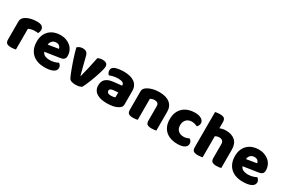

<svg xmlns="http://www.w3.org/2000/svg" viewBox="86 -1698 4050 2752"><g transform="rotate(30 2111.0 -322.5)"><path d="M222 -1Q211 2 190.5 5Q170 8 146 8Q96 8 74 -8.5Q52 -25 52 -72V-369Q52 -398 67 -419.5Q82 -441 108 -457Q143 -478 189.5 -489Q236 -500 287 -500Q396 -500 396 -423Q396 -405 391 -389.5Q386 -374 379 -363Q360 -367 324 -367Q298 -367 270.5 -361Q243 -355 222 -343Z M590 -176Q604 -140 637 -125.5Q670 -111 711 -111Q753 -111 791 -121.5Q829 -132 852 -146Q868 -136 879 -118Q890 -100 890 -80Q890 -55 876 -37Q862 -19 836.5 -7Q811 5 776 10.5Q741 16 699 16Q640 16 589.5 -0.5Q539 -17 502 -50Q465 -83 444 -133Q423 -183 423 -250Q423 -316 444.5 -363.5Q466 -411 501.5 -441.5Q537 -472 582 -486.5Q627 -501 674 -501Q727 -501 770.5 -485Q814 -469 845.5 -441Q877 -413 894 -374Q911 -335 911 -289Q911 -255 892 -237Q873 -219 839 -214ZM675 -377Q637 -377 611.5 -354Q586 -331 581 -289L751 -317Q750 -327 745 -337.5Q740 -348 731 -357Q722 -366 708 -371.5Q694 -377 675 -377Z M1375 -496Q1410 -496 1434 -481Q1458 -466 1458 -429Q1458 -413 1451 -382.5Q1444 -352 1432 -313.5Q1420 -275 1405 -232Q1390 -189 1374 -148.5Q1358 -108 1342 -72.5Q1326 -37 1314 -15Q1300 -4 1273 3Q1246 10 1212 10Q1173 10 1144.5 0Q1116 -10 1105 -32Q1096 -49 1083.5 -79Q1071 -109 1057 -147Q1043 -185 1028 -227Q1013 -269 999.5 -311Q986 -353 975 -392Q964 -431 957 -461Q971 -475 994.5 -485.5Q1018 -496 1046 -496Q1081 -496 1103.5 -481.5Q1126 -467 1137 -427L1176 -274Q1187 -229 1197 -192.5Q1207 -156 1212 -136H1217Q1236 -210 1257 -300Q1278 -390 1295 -477Q1312 -486 1333.5 -491Q1355 -496 1375 -496Z M1732 -108Q1749 -108 1769.5 -111.5Q1790 -115 1800 -121V-201L1728 -195Q1700 -193 1682 -183Q1664 -173 1664 -153Q1664 -133 1679.5 -120.5Q1695 -108 1732 -108ZM1724 -501Q1778 -501 1822.5 -490Q1867 -479 1898.5 -456.5Q1930 -434 1947 -399.5Q1964 -365 1964 -318V-94Q1964 -68 1949.5 -51.5Q1935 -35 1915 -23Q1850 16 1732 16Q1679 16 1636.5 6Q1594 -4 1563.5 -24Q1533 -44 1516.5 -75Q1500 -106 1500 -147Q1500 -216 1541 -253Q1582 -290 1668 -299L1799 -313V-320Q1799 -349 1773.5 -361.5Q1748 -374 1700 -374Q1663 -374 1626.5 -366Q1590 -358 1561 -346Q1548 -355 1539 -373.5Q1530 -392 1530 -412Q1530 -438 1542.5 -453.5Q1555 -469 1581 -480Q1610 -491 1649.5 -496Q1689 -501 1724 -501Z M2546 -1Q2535 2 2514.5 5Q2494 8 2470 8Q2420 8 2398 -8.5Q2376 -25 2376 -72V-308Q2376 -339 2357.5 -353.5Q2339 -368 2309 -368Q2289 -368 2271.5 -363Q2254 -358 2238 -350V-1Q2227 2 2206.5 5Q2186 8 2162 8Q2112 8 2090 -8.5Q2068 -25 2068 -72V-373Q2068 -400 2079.5 -417Q2091 -434 2111 -448Q2145 -472 2196.5 -486.5Q2248 -501 2311 -501Q2424 -501 2485 -451.5Q2546 -402 2546 -313Z M2925 -367Q2900 -367 2877.5 -359Q2855 -351 2838.5 -335Q2822 -319 2812 -295.5Q2802 -272 2802 -241Q2802 -179 2837 -149Q2872 -119 2924 -119Q2954 -119 2977 -126.5Q3000 -134 3017 -142Q3036 -128 3045.5 -112Q3055 -96 3055 -73Q3055 -33 3015.5 -9Q2976 15 2903 15Q2840 15 2789.5 -1.5Q2739 -18 2703.5 -50.5Q2668 -83 2649 -130.5Q2630 -178 2630 -241Q2630 -307 2651.5 -356Q2673 -405 2710 -437Q2747 -469 2795.5 -485Q2844 -501 2898 -501Q2970 -501 3009 -475Q3048 -449 3048 -408Q3048 -389 3039 -372.5Q3030 -356 3018 -344Q3001 -352 2977 -359.5Q2953 -367 2925 -367Z M3620 -1Q3609 2 3588.5 5Q3568 8 3544 8Q3494 8 3472 -8.5Q3450 -25 3450 -72V-294Q3450 -335 3429.5 -351.5Q3409 -368 3379 -368Q3359 -368 3342.5 -363Q3326 -358 3312 -350V-1Q3301 2 3280.5 5Q3260 8 3236 8Q3186 8 3164 -8.5Q3142 -25 3142 -72V-652Q3153 -655 3173.5 -658Q3194 -661 3218 -661Q3268 -661 3290 -644.5Q3312 -628 3312 -581V-482Q3332 -490 3357 -495.5Q3382 -501 3411 -501Q3510 -501 3565 -451.5Q3620 -402 3620 -304V-1Z M3871 -176Q3885 -140 3918 -125.5Q3951 -111 3992 -111Q4034 -111 4072 -121.5Q4110 -132 4133 -146Q4149 -136 4160 -118Q4171 -100 4171 -80Q4171 -55 4157 -37Q4143 -19 4117.5 -7Q4092 5 4057 10.5Q4022 16 3980 16Q3921 16 3870.5 -0.5Q3820 -17 3783 -50Q3746 -83 3725 -133Q3704 -183 3704 -250Q3704 -316 3725.5 -363.5Q3747 -411 3782.5 -441.5Q3818 -472 3863 -486.5Q3908 -501 3955 -501Q4008 -501 4051.5 -485Q4095 -469 4126.5 -441Q4158 -413 4175 -374Q4192 -335 4192 -289Q4192 -255 4173 -237Q4154 -219 4120 -214ZM3956 -377Q3918 -377 3892.5 -354Q3867 -331 3862 -289L4032 -317Q4031 -327 4026 -337.5Q4021 -348 4012 -357Q4003 -366 3989 -371.5Q3975 -377 3956 -377Z"/></g></svg>

Font: Baloo Paaji 2 ExtraBold
Style: Regular
Weight: 800
Designer: Shuchita Grover, Noopur Datye and Ek Type
Foundry: Ek Type
Version: Version 1.640;hotconv 1.0.111;makeotfexe 2.5.65597; ttfautoh